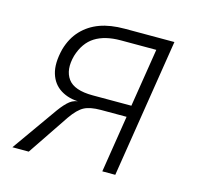

<svg xmlns="http://www.w3.org/2000/svg" viewBox="-79 -575 676 658"><g transform="rotate(15 258.5 -246.0)"><path d="M19 0 133 -161Q152 -187 167.5 -199Q183 -211 206 -211H207L203 -210Q163 -210 134 -228Q105 -246 94.5 -281Q84 -316 97 -368Q109 -410 135 -437.5Q161 -465 198 -478.5Q235 -492 286 -492H462L384 0H338L370 -202H279Q241 -202 220 -191Q199 -180 176 -147L77 0ZM239 -243H376L409 -450H283Q227 -450 192 -428Q157 -406 142 -357Q128 -305 150.5 -274Q173 -243 239 -243Z"/></g></svg>

Font: Nunito Sans 7pt Condensed ExtraLight
Style: Italic
Weight: 250
Width: 3
Italic angle: -9°
Designer: Vernon Adams
Foundry: Vernon Adams
Version: Version 3.101;gftools[0.9.27]